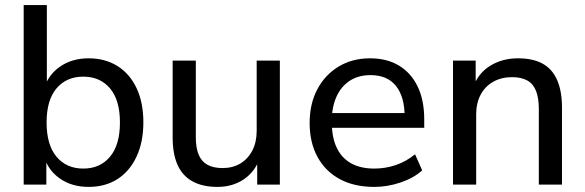

<svg xmlns="http://www.w3.org/2000/svg" viewBox="-20 -725 2298 754"><path d="M328 9Q262 9 215 -24Q168 -57 152 -113H162V0H73V-705H164V-377H153Q169 -431 216 -463.5Q263 -496 328 -496Q393 -496 441.5 -465.5Q490 -435 516.5 -378.5Q543 -322 543 -244Q543 -167 516 -109.5Q489 -52 441 -21.5Q393 9 328 9ZM307 -63Q373 -63 412 -109.5Q451 -156 451 -244Q451 -332 412 -378Q373 -424 307 -424Q241 -424 202 -378Q163 -332 163 -244Q163 -156 202 -109.5Q241 -63 307 -63Z M834 9Q775 9 735.5 -13Q696 -35 677 -78Q658 -121 658 -186V-487H749V-186Q749 -145 760 -118Q771 -91 794.5 -78Q818 -65 854 -65Q894 -65 924 -83Q954 -101 971 -134Q988 -167 988 -211V-487H1079V0H990V-110H1003Q983 -52 938.5 -21.5Q894 9 834 9Z M1450 9Q1371 9 1314.5 -21.5Q1258 -52 1227 -108.5Q1196 -165 1196 -242Q1196 -318 1226.5 -375Q1257 -432 1310.5 -464Q1364 -496 1433 -496Q1500 -496 1547.5 -467Q1595 -438 1620.5 -384.5Q1646 -331 1646 -256V-223H1267V-281H1586L1569 -267Q1569 -345 1535 -387.5Q1501 -430 1435 -430Q1387 -430 1353 -407.5Q1319 -385 1301 -344.5Q1283 -304 1283 -251V-245Q1283 -185 1302.5 -144.5Q1322 -104 1359 -83.5Q1396 -63 1450 -63Q1493 -63 1533.5 -76.5Q1574 -90 1610 -119L1638 -56Q1605 -26 1553.5 -8.5Q1502 9 1450 9Z M1759 0V-487H1848V-381H1837Q1858 -438 1905.5 -467Q1953 -496 2014 -496Q2073 -496 2111 -475Q2149 -454 2168 -410.5Q2187 -367 2187 -302V0H2096V-297Q2096 -340 2085 -368Q2074 -396 2050.5 -409Q2027 -422 1991 -422Q1949 -422 1917 -404Q1885 -386 1867.5 -353Q1850 -320 1850 -276V0Z"/></svg>

Font: Nunito Sans 12pt ExtraLight 12pt Medium
Style: Regular
Weight: 500
Version: Version 3.101;gftools[0.9.27]